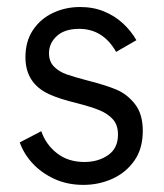

<svg xmlns="http://www.w3.org/2000/svg" viewBox="-20 -515 465 545"><path d="M216.8 9.8Q170.9 9.8 134 -7.3Q97.2 -24.4 72.3 -51.5Q47.4 -78.6 36.1 -110.8L97.2 -142.6Q109.9 -105 141.6 -80.1Q173.3 -55.2 219.7 -55.2Q258.8 -55.2 286.9 -74.7Q314.9 -94.2 314.9 -132.8Q314.9 -160.6 300 -176.8Q285.2 -192.9 261.7 -202.4Q238.3 -211.9 198.2 -222.2Q149.9 -233.9 120.6 -247.1Q52.2 -277.8 52.2 -352.5Q52.2 -397.9 73.7 -429.9Q95.2 -461.9 130.6 -478.5Q166 -495.1 207.5 -495.1Q245.1 -495.1 275.6 -482.4Q306.2 -469.7 329.1 -448.5Q352.1 -427.2 367.2 -400.9L309.6 -367.7Q272.5 -433.1 204.6 -433.1Q163.6 -433.1 141.4 -412.8Q119.1 -392.6 119.1 -363.8Q119.1 -340.3 133.3 -325.9Q147.5 -311.5 168.9 -304Q190.4 -296.4 228 -286.6Q278.3 -273.9 309.6 -261Q340.8 -248 363 -219.7Q385.3 -191.4 385.3 -143.6Q385.3 -92.8 361.3 -58.8Q337.4 -24.9 299.1 -7.6Q260.7 9.8 216.8 9.8Z"/></svg>

Font: Acari Sans
Style: Regular
Weight: 400
Designer: Alfredo Marco Pradil and Stefan Peev
Foundry: Hanken Design Co.
Version: Version 1.045;February 4, 2021;FontCreator 13.0.0.2655 64-bi